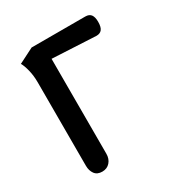

<svg xmlns="http://www.w3.org/2000/svg" viewBox="-149 -720 776 825"><g transform="rotate(-30 239.0 -307.0)"><path d="M73 -57V-472Q73 -504 66 -532.5Q59 -561 50 -576L125 -614H391Q411 -614 419.5 -602Q428 -590 428 -567Q428 -541 419 -529.5Q410 -518 392 -518L175 -529V-58Q175 -33 160.5 -16.5Q146 0 122 0Q97 0 85 -16.5Q73 -33 73 -57Z"/></g></svg>

Font: El Messiri Medium
Style: Regular
Weight: 500
Designer: Mohamed Gaber
Foundry: Kief Type Foundry
Version: Version 2.007